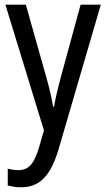

<svg xmlns="http://www.w3.org/2000/svg" viewBox="-20 -557 452 817"><path d="M3 -537 167 -2 147 67C126 138 104 167 58 167C43 167 26 164 13 161V232C31 237 49 240 70 240C152 240 197 186 229 79L409 -537H323L240 -233C227 -185 216 -139 210 -103H206C199 -146 188 -190 176 -232L90 -537Z"/></svg>

Font: Noto Sans Kannada Condensed
Style: Regular
Weight: 400
Width: 3
Designer: Jelle Bosma - Monotype Design Team
Foundry: Monotype Imaging Inc.
Version: Version 2.005